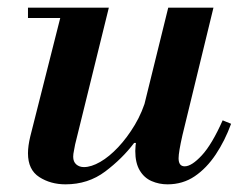

<svg xmlns="http://www.w3.org/2000/svg" viewBox="-20 -470 625 501"><path d="M151 11Q112 11 82.5 -8Q53 -27 53 -70Q53 -89 59 -114L144 -450H264L176 -93Q175 -86 173 -77Q171 -68 171 -61Q171 -48 179 -41Q187 -34 199 -34Q218 -34 241.5 -47.5Q265 -61 288.5 -86Q312 -111 332 -144.5Q352 -178 363 -218L337 -97H330Q299 -56 254.5 -22.5Q210 11 151 11ZM53 -423V-450H220V-423ZM417 11Q395 11 375.5 2.5Q356 -6 344.5 -25.5Q333 -45 333 -76Q333 -89 336 -106Q339 -123 346 -154L419 -450H537L456 -117Q451 -95 448.5 -80Q446 -65 446 -57Q446 -36 462 -36Q480 -36 506.5 -64.5Q533 -93 561 -156L583 -147Q567 -103 543 -67Q519 -31 488 -10Q457 11 417 11Z"/></svg>

Font: Libre Bodoni Medium
Style: Italic
Weight: 500
Italic angle: -13°
Designer: Pablo Impallari, Rodrigo Fuenzalida
Foundry: Impallari Type
Version: Version 2.005;gftools[0.9.23]